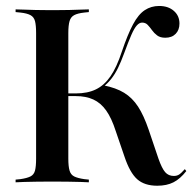

<svg xmlns="http://www.w3.org/2000/svg" viewBox="-20 -602 646 634"><path d="M142.7 -2.4Q119.4 -2.4 98 -2Q76.6 -1.6 60.1 -1.2Q43.5 -0.8 31.5 0V-8.9L47.6 -10.5Q69.4 -13.7 80.6 -19.4Q91.9 -25 95.6 -38.7Q99.2 -52.4 99.2 -78.2V-492.7Q99.2 -518.5 95.6 -532.3Q91.9 -546 80.6 -552Q69.4 -558.1 47.6 -560.5L31.5 -562.1V-571Q43.5 -571 60.1 -570.2Q76.6 -569.4 98 -569Q119.4 -568.5 142.7 -568.5H152.4H162.9Q187.1 -568.5 208.1 -569Q229 -569.4 245.6 -570.2Q262.1 -571 273.4 -571V-562.1L258.1 -560.5Q236.3 -558.1 225 -552Q213.7 -546 209.7 -532.3Q205.6 -518.5 205.6 -492.7V-78.2Q205.6 -52.4 209.7 -38.7Q213.7 -25 225 -19.4Q236.3 -13.7 258.1 -10.5L273.4 -8.9V0Q262.1 -0.8 245.6 -1.2Q229 -1.6 208.1 -2Q187.1 -2.4 162.9 -2.4H152.4ZM499.2 11.3Q457.3 11.3 433.1 -10.1Q408.9 -31.5 391.1 -84.7L362.1 -169.4Q348.4 -212.1 330.6 -237.1Q312.9 -262.1 288.3 -273.4Q263.7 -284.7 229.8 -284.7H199.2V-293.5H229.8Q269.4 -293.5 296.8 -306.9Q324.2 -320.2 344.8 -350Q365.3 -379.8 382.3 -431.5Q401.6 -488.7 419.4 -521.8Q437.1 -554.8 458.1 -568.5Q479 -582.3 505.6 -582.3Q535.5 -582.3 554 -566.1Q572.6 -550 572.6 -524.2Q572.6 -503.2 560.1 -490.3Q547.6 -477.4 525.8 -477.4Q508.9 -477.4 498.8 -485.1Q488.7 -492.7 481.9 -502.4Q475 -512.1 467.7 -519.8Q460.5 -527.4 449.2 -527.4Q440.3 -527.4 431.9 -518.1Q423.4 -508.9 413.7 -486.7Q404 -464.5 389.5 -425Q379.8 -398.4 369.8 -377.8Q359.7 -357.3 347.6 -341.9Q335.5 -326.6 320.2 -314.5L321.8 -320.2Q362.9 -312.1 389.9 -295.6Q416.9 -279 435.9 -250Q454.8 -221 471 -173.4L503.2 -78.2Q514.5 -46 525.4 -33.5Q536.3 -21 554 -21Q563.7 -21 571 -25.4Q578.2 -29.8 590.3 -43.5L595.2 -37.1Q575 -11.3 552.8 0Q530.6 11.3 499.2 11.3Z"/></svg>

Font: Playfair 144pt SemiCondensed SemiBold
Style: Regular
Weight: 600
Width: 4
Designer: Claus Eggers Sørensen
Foundry: Claus Eggers Sørensen
Version: Version 2.203